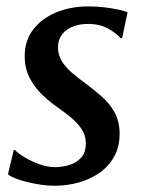

<svg xmlns="http://www.w3.org/2000/svg" viewBox="-20 -584 458 614"><path d="M370.5 -462H365Q355 -476 327 -491.8Q299 -507.5 262 -507.5Q235.5 -507.5 214.2 -499.5Q193 -491.5 180 -476Q167 -460.5 165.5 -436.5Q164.5 -412 176 -391.5Q187.5 -371 207.8 -353.2Q228 -335.5 252.5 -318Q278.5 -298.5 303.8 -276.8Q329 -255 345.8 -225.8Q362.5 -196.5 362.5 -156Q362.5 -115.5 345.8 -84.5Q329 -53.5 299.8 -32.5Q270.5 -11.5 233 -0.8Q195.5 10 154 10Q128 10 97 4.5Q66 -1 40.5 -9.5Q15 -18 5.5 -26.5L24 -104.5H27.5Q38.5 -93 60 -80.2Q81.5 -67.5 107 -58.5Q132.5 -49.5 155.5 -49.5Q179.5 -49.5 202.2 -56.5Q225 -63.5 239.8 -80.2Q254.5 -97 254.5 -125.5Q254.5 -151 241 -171.2Q227.5 -191.5 206 -209Q184.5 -226.5 161 -243Q140 -257.5 116.2 -279.8Q92.5 -302 75.8 -333Q59 -364 59 -405Q59 -453.5 85.8 -489Q112.5 -524.5 158.8 -544Q205 -563.5 262.5 -563.5Q289 -563.5 314.5 -560.5Q340 -557.5 359.8 -553Q379.5 -548.5 388 -544.5Z"/></svg>

Font: Merriweather 28pt Medium
Style: Italic
Weight: 500
Italic angle: -7.8°
Version: Version 2.101